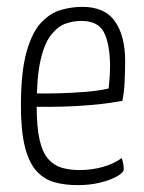

<svg xmlns="http://www.w3.org/2000/svg" viewBox="-20 -530 419 560"><path d="M206 10Q171 10 140.5 2Q110 -6 87.5 -30Q65 -54 53 -100.5Q41 -147 41 -222Q41 -319 57 -377Q73 -435 99.5 -463.5Q126 -492 157.5 -501Q189 -510 220 -510Q286 -510 315.5 -467.5Q345 -425 345 -352Q345 -322 343.5 -291.5Q342 -261 337 -236Q295 -228 249 -224Q203 -220 162.5 -219Q122 -218 96.5 -218.5Q71 -219 71 -219V-258Q71 -258 95 -257.5Q119 -257 154.5 -258Q190 -259 228.5 -262Q267 -265 297 -272Q299 -291 300 -308Q301 -325 301 -341Q300 -403 283 -436Q266 -469 217 -469Q195 -469 172.5 -461.5Q150 -454 130 -429.5Q110 -405 98.5 -355.5Q87 -306 87 -221Q87 -159 95.5 -122Q104 -85 121 -66Q138 -47 161 -40.5Q184 -34 212 -34Q247 -34 279.5 -43Q312 -52 335 -69Q338 -61 339.5 -52Q341 -43 341 -37Q341 -27 322 -16Q303 -5 272.5 2.5Q242 10 206 10Z"/></svg>

Font: Yanone Kaffeesatz Light
Style: Regular
Weight: 300
Designer: Yanone (Cyrillic: Daniel Pouzeot, Huerta Tipografica, and Cyreal)
Foundry: Yanone
Version: Version 2.003